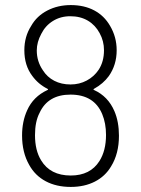

<svg xmlns="http://www.w3.org/2000/svg" viewBox="-20 -729 556 757"><path d="M95 -79Q67 -128 67 -195Q67 -250 87 -294Q111 -348 167 -374Q172 -376 167 -379Q131 -397 107 -430Q76 -471 76 -531Q76 -585 103 -627Q125 -666 166.5 -687.5Q208 -709 259 -709Q312 -709 351.5 -688Q391 -667 414 -627Q440 -583 440 -531Q440 -473 409 -429Q387 -399 351 -379Q346 -376 351 -374Q406 -349 431 -291Q449 -249 449 -194Q449 -123 418 -73Q395 -34 354 -13Q313 8 259 8Q202 8 160 -14.5Q118 -37 95 -79ZM142 -97Q178 -37 259 -37Q336 -37 372 -94Q398 -135 398 -197Q398 -243 383 -279Q351 -356 258 -356Q169 -356 136 -284Q118 -250 118 -196Q118 -136 142 -97ZM149 -452Q166 -425 194 -410.5Q222 -396 258 -396Q293 -396 322 -411.5Q351 -427 369 -454Q390 -486 390 -531Q390 -567 373 -598Q356 -630 326.5 -647.5Q297 -665 257 -665Q219 -665 189 -646.5Q159 -628 143 -596Q125 -563 125 -530Q125 -487 149 -452Z"/></svg>

Font: Barlow GEO Light
Style: Regular
Weight: 300
Designer: Jeremy Tribby
Foundry: Tribby Type
Version: Version 1.408